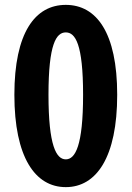

<svg xmlns="http://www.w3.org/2000/svg" viewBox="-20 -756 540 788"><path d="M250 12C376 12 461 -111 461 -367C461 -622 376 -736 250 -736C124 -736 39 -622 39 -367C39 -111 124 12 250 12ZM250 -102C211 -102 179 -158 179 -367C179 -576 211 -623 250 -623C289 -623 321 -576 321 -367C321 -158 289 -102 250 -102Z"/></svg>

Font: Noto Sans Mono CJK SC
Style: Bold
Weight: 700
Designer: Ryoko NISHIZUKA 西塚涼子 (kana, bopomofo & ideographs); Paul D. Hunt (Latin, Greek & Cyrillic); Sandoll Communications 산돌커뮤니
Foundry: Adobe
Version: Version 2.004;hotconv 1.0.118;makeotfexe 2.5.65603